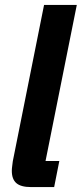

<svg xmlns="http://www.w3.org/2000/svg" viewBox="-20 -760 332 780"><path d="M200 0H106Q65 0 46.5 -16Q28 -32 28 -66Q28 -74 29.5 -85Q31 -96 32 -105L159 -740H292L165 -106H221Z"/></svg>

Font: IBM Plex Sans Condensed
Style: Bold Italic
Weight: 700
Width: 3
Italic angle: -11.31°
Designer: Mike Abbink, Paul van der Laan, Pieter van Rosmalen
Foundry: Bold Monday
Version: Version 3.201